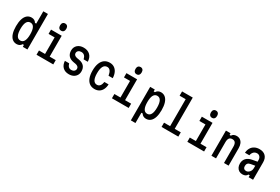

<svg xmlns="http://www.w3.org/2000/svg" viewBox="111 -2313 5779 3969"><g transform="rotate(30 3000.0 -328.0)"><path d="M256 16Q194 16 150.5 -21Q107 -58 84.5 -128.5Q62 -199 62 -300Q62 -401 84.5 -471.5Q107 -542 150.5 -579Q194 -616 256 -616Q294 -616 323 -600Q352 -584 368 -554H398V-848H508V0H398V-46H368Q352 -16 323 0Q294 16 256 16ZM286 -86Q344 -86 373 -140Q402 -194 402 -300Q402 -406 373 -460Q344 -514 286 -514Q228 -514 199 -460Q170 -406 170 -300Q170 -194 199 -140Q228 -86 286 -86Z M725 -600H980V-102H1125V0H725V-102H870V-498H725ZM917 -684Q882 -684 862.5 -707Q843 -730 843 -771Q843 -811 862.5 -833.5Q882 -856 917 -856Q952 -856 971.5 -833.5Q991 -811 991 -770Q991 -730 971.5 -707Q952 -684 917 -684Z M1398 -184Q1411 -135 1437 -110.5Q1463 -86 1503 -86Q1544 -86 1570 -108.5Q1596 -131 1596 -167Q1596 -196 1574.5 -215Q1553 -234 1515 -241L1468 -249Q1385 -263 1342.5 -310Q1300 -357 1300 -434Q1300 -517 1355 -566.5Q1410 -616 1500 -616Q1597 -616 1654.5 -560Q1712 -504 1716 -404H1616Q1604 -459 1575.5 -486.5Q1547 -514 1500 -514Q1458 -514 1432 -491.5Q1406 -469 1406 -433Q1406 -405 1427.5 -385.5Q1449 -366 1488 -359L1535 -351Q1618 -337 1660 -290Q1702 -243 1702 -166Q1702 -111 1677 -70.5Q1652 -30 1607.5 -7Q1563 16 1503 16Q1411 16 1356.5 -36.5Q1302 -89 1296 -184Z M2115 16Q2043 16 1993 -20.5Q1943 -57 1917 -127Q1891 -197 1891 -297Q1891 -399 1918 -470Q1945 -541 1997 -578.5Q2049 -616 2123 -616Q2185 -616 2231 -586Q2277 -556 2303 -500.5Q2329 -445 2332 -368H2232Q2220 -440 2192.5 -477Q2165 -514 2121 -514Q2060 -514 2029.5 -459Q1999 -404 1999 -297Q1999 -193 2028 -139.5Q2057 -86 2115 -86Q2159 -86 2185.5 -118.5Q2212 -151 2222 -214H2322Q2319 -143 2293 -91Q2267 -39 2221.5 -11.5Q2176 16 2115 16Z M2525 -600H2780V-102H2925V0H2525V-102H2670V-498H2525ZM2717 -684Q2682 -684 2662.5 -707Q2643 -730 2643 -771Q2643 -811 2662.5 -833.5Q2682 -856 2717 -856Q2752 -856 2771.5 -833.5Q2791 -811 2791 -770Q2791 -730 2771.5 -707Q2752 -684 2717 -684Z M3092 200V-600H3202V-554H3232Q3249 -584 3278 -600Q3307 -616 3344 -616Q3406 -616 3449.5 -579Q3493 -542 3515.5 -471.5Q3538 -401 3538 -300Q3538 -199 3515.5 -128.5Q3493 -58 3449.5 -21Q3406 16 3344 16Q3307 16 3278 0Q3249 -16 3232 -46H3202V200ZM3314 -86Q3372 -86 3401 -140Q3430 -194 3430 -300Q3430 -406 3401 -460Q3372 -514 3314 -514Q3256 -514 3227 -460Q3198 -406 3198 -300Q3198 -194 3227 -140Q3256 -86 3314 -86Z M3710 -848H3965V-102H4110V0H3710V-102H3855V-746H3710Z M4325 -600H4580V-102H4725V0H4325V-102H4470V-498H4325ZM4517 -684Q4482 -684 4462.5 -707Q4443 -730 4443 -771Q4443 -811 4462.5 -833.5Q4482 -856 4517 -856Q4552 -856 4571.5 -833.5Q4591 -811 4591 -770Q4591 -730 4571.5 -707Q4552 -684 4517 -684Z M4900 0V-600H5010V-560H5040Q5057 -588 5085 -602Q5113 -616 5150 -616Q5200 -616 5235.5 -592Q5271 -568 5290.5 -523Q5310 -478 5310 -416V0H5200V-386Q5200 -451 5177 -482.5Q5154 -514 5105 -514Q5056 -514 5033 -482.5Q5010 -451 5010 -386V0Z M5798 -372V-276L5685 -256Q5645 -249 5624.5 -225.5Q5604 -202 5604 -162Q5604 -125 5623.5 -104.5Q5643 -84 5678 -84Q5706 -84 5731 -101.5Q5756 -119 5772 -148Q5788 -177 5788 -212V-410Q5788 -457 5762 -486.5Q5736 -516 5696 -516Q5664 -516 5639 -502.5Q5614 -489 5597.5 -463Q5581 -437 5574 -400H5470Q5474 -467 5503 -515.5Q5532 -564 5582 -590Q5632 -616 5698 -616Q5790 -616 5842 -563.5Q5894 -511 5894 -416V0H5788V-46H5758Q5742 -16 5714.5 -1Q5687 14 5644 14Q5598 14 5563.5 -7Q5529 -28 5509.5 -66Q5490 -104 5490 -154Q5490 -232 5536 -282Q5582 -332 5667 -348Z"/></g></svg>

Font: Martian Mono Condensed
Style: Regular
Weight: 400
Width: 3
Designer: Roman Shamin
Foundry: Evil Martians
Version: Version 1.000